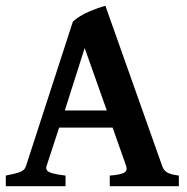

<svg xmlns="http://www.w3.org/2000/svg" viewBox="-20 -641 645 661"><path d="M183.6 -201.7 140.1 -68.8Q135.7 -54.2 151.6 -47.6Q167.5 -41 205.6 -36.6V0H0V-36.6Q31.7 -42.5 48.3 -48.6Q64.9 -54.7 69.3 -68.8L231 -566.9Q254.4 -587.4 285.4 -600.6Q316.4 -613.8 342.8 -621.1L538.6 -68.8Q543 -55.7 554.2 -48.1Q565.4 -40.5 595.7 -36.6V0H357.9V-36.6Q394 -39.1 406.7 -46.1Q419.4 -53.2 414.6 -68.8L367.7 -201.7ZM347.7 -260.7 271.5 -475.6 203.1 -260.7Z"/></svg>

Font: Namdhinggo
Style: Bold
Weight: 700
Designer: Victor Gaultney
Foundry: SIL International
Version: Version 3.001